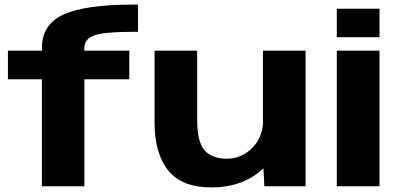

<svg xmlns="http://www.w3.org/2000/svg" viewBox="-20 -811 1761 836"><path d="M162.5 0V-466H14.5V-590.5H164L162.5 -602Q162.5 -705 257 -748Q351.5 -791 560 -791H581V-672.5H558Q435 -672.5 391.2 -657.2Q347.5 -642 347.5 -602L347 -590.5H543V-466H347.5V0Z M1131 0 1127 -78.5Q1040.5 5 899.5 5Q772.5 5 712.8 -68.5Q653 -142 653 -278V-590.5H838.5V-289Q838.5 -192.5 871 -156.2Q903.5 -120 966 -120Q1032.5 -120 1079.5 -168Q1119.5 -209.5 1125 -270.5V-590.5H1310.5V0Z M1446.5 0V-590.5H1632.5V0ZM1446.5 -773H1632.5V-649H1446.5Z"/></svg>

Font: Anybody ExtraExpanded Regular
Style: Bold
Weight: 700
Width: 8
Designer: Tyler Finck
Foundry: Etcetera Type Company
Version: Version 1.010; ttfautohint (v1.8.3) -l 8 -r 50 -G 200 -x 14 